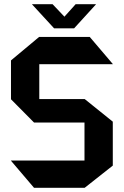

<svg xmlns="http://www.w3.org/2000/svg" viewBox="-20 -889 586 909"><path d="M166 -585V-420H381L514 -313V-105L381 0H141L32 -128V-129H380V-309H141L32 -419V-603L165 -714H405L514 -586V-585ZM236 -755 132 -868V-869H229L285 -810L338 -869H434V-868L331 -755Z"/></svg>

Font: Foldit Thin SemiBold
Style: Regular
Weight: 600
Version: Version 1.003